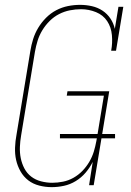

<svg xmlns="http://www.w3.org/2000/svg" viewBox="-20 -763 540 791"><path d="M193 8Q167 8 141.5 1.5Q116 -5 96.5 -20Q77 -35 64.5 -57Q52 -79 46.5 -103.5Q41 -128 42 -155Q43 -182 48 -208L105 -553Q109 -578 116.5 -602Q124 -626 137.5 -648.5Q151 -671 170 -690Q189 -709 212 -721Q235 -733 260 -738Q285 -743 310 -743Q335 -743 359 -737.5Q383 -732 402.5 -719Q422 -706 435 -686.5Q448 -667 453 -644L468 -735H488L458 -554H438Q444 -586 441 -618.5Q438 -651 421.5 -676Q405 -701 375.5 -713Q346 -725 314 -725Q291 -725 268 -720.5Q245 -716 223.5 -705Q202 -694 184.5 -676.5Q167 -659 154.5 -638.5Q142 -618 135 -595.5Q128 -573 124 -550L67 -205Q63 -182 62 -158Q61 -134 65.5 -111.5Q70 -89 80.5 -69Q91 -49 108.5 -35.5Q126 -22 149 -16Q172 -10 195 -10Q217 -10 239.5 -14.5Q262 -19 282.5 -30.5Q303 -42 319.5 -59Q336 -76 348 -96.5Q360 -117 366.5 -138.5Q373 -160 377 -182L379 -193H227V-211H382L408 -369H255L258 -387H430L401 -211H454V-193H398L366 0H347L362 -96Q350 -72 332.5 -51.5Q315 -31 292 -17Q269 -3 243.5 2.5Q218 8 193 8Z"/></svg>

Font: Iosevka Curly Slab ThObl
Style: Regular
Weight: 100
Italic angle: -9°
Monospace: yes
Designer: Belleve Invis
Foundry: Belleve Invis
Version: Version 11.0.0; ttfautohint (v1.8.3)